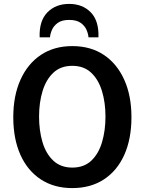

<svg xmlns="http://www.w3.org/2000/svg" viewBox="-20 -945 820 983"><path d="M653 -345Q653 -455 616 -537Q579 -619 511.5 -664Q444 -709 350 -709Q257 -709 189.5 -664Q122 -619 85 -537Q48 -455 48 -345Q48 -234 84.5 -152.5Q121 -71 189 -26.5Q257 18 350 18Q444 18 512 -26.5Q580 -71 616.5 -152.5Q653 -234 653 -345ZM520 -348Q520 -277 502.5 -217.5Q485 -158 447.5 -122.5Q410 -87 350 -87Q291 -87 253 -122.5Q215 -158 197.5 -217.5Q180 -277 180 -348Q180 -420 198 -479Q216 -538 253.5 -573Q291 -608 350 -608Q409 -608 446.5 -573Q484 -538 502 -479Q520 -420 520 -348ZM334 -925Q265 -925 222.5 -881.5Q180 -838 183 -754H236Q237 -771 246 -792Q255 -813 276 -828Q297 -843 334 -843Q372 -843 393 -828Q414 -813 423 -792Q432 -771 433 -754H484Q487 -838 445 -881.5Q403 -925 334 -925Z"/></svg>

Font: Repo DemiBold
Style: Regular
Weight: 600
Designer: Stefan Peev
Foundry: Context Ltd
Version: Version 1.502